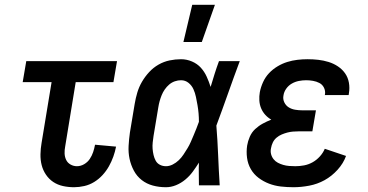

<svg xmlns="http://www.w3.org/2000/svg" viewBox="-20 -776 1540 804"><path d="M290 8Q266 8 243.5 3Q221 -2 203 -14Q185 -26 172.5 -44.5Q160 -63 154.5 -84.5Q149 -106 149.5 -130Q150 -154 154 -177L196 -432H75L90 -520H470L455 -432H297L253 -163Q250 -148 250.5 -133.5Q251 -119 257 -106.5Q263 -94 275.5 -87Q288 -80 302 -80Q318 -80 332.5 -88.5Q347 -97 356 -110.5Q365 -124 370 -139Q375 -154 378 -170L466 -162Q462 -141 454.5 -120Q447 -99 436 -79.5Q425 -60 409.5 -43Q394 -26 374.5 -14Q355 -2 333 3Q311 8 290 8Z M675 8Q646 8 620 1Q594 -6 573.5 -22Q553 -38 540.5 -61.5Q528 -85 522.5 -111Q517 -137 518.5 -165Q520 -193 524 -221L544 -341Q548 -365 555 -388.5Q562 -412 574.5 -433.5Q587 -455 604.5 -474Q622 -493 644 -505.5Q666 -518 690 -523Q714 -528 738 -528Q762 -528 784 -518.5Q806 -509 821 -492.5Q836 -476 845.5 -455Q855 -434 862 -412Q870 -439 878.5 -466Q887 -493 897 -520H984Q959 -453 935 -385Q911 -317 886 -250Q891 -188 893.5 -125.5Q896 -63 900 0H813Q813 -24 812.5 -47.5Q812 -71 813 -95Q801 -76 787.5 -57.5Q774 -39 756 -24Q738 -9 717 -0.5Q696 8 675 8ZM675 -80Q689 -80 703 -87Q717 -94 728.5 -105Q740 -116 748.5 -129Q757 -142 765 -155Q773 -168 779 -182Q785 -196 791 -210Q797 -224 802.5 -238Q808 -252 813 -266Q813 -284 811.5 -301.5Q810 -319 807 -336Q804 -353 800.5 -370Q797 -387 790 -402.5Q783 -418 769.5 -429Q756 -440 738 -440Q725 -440 712 -435.5Q699 -431 688.5 -422Q678 -413 670 -401.5Q662 -390 657 -377.5Q652 -365 648.5 -352.5Q645 -340 643 -327L623 -207Q621 -194 619.5 -180Q618 -166 619 -153Q620 -140 623 -127Q626 -114 632 -103Q638 -92 649.5 -86Q661 -80 675 -80ZM748 -600 785 -756H880L825 -600Z M1209 8Q1182 8 1156 5Q1130 2 1106.5 -7Q1083 -16 1063 -31Q1043 -46 1030.5 -67.5Q1018 -89 1014.5 -115Q1011 -141 1015 -167Q1018 -185 1026 -203.5Q1034 -222 1048.5 -235.5Q1063 -249 1080.5 -258.5Q1098 -268 1116 -275Q1102 -283 1091 -295Q1080 -307 1073.5 -322.5Q1067 -338 1066 -355.5Q1065 -373 1068 -390Q1072 -411 1081.5 -432Q1091 -453 1106.5 -469.5Q1122 -486 1142 -498Q1162 -510 1183 -516.5Q1204 -523 1225.5 -525.5Q1247 -528 1268 -528Q1291 -528 1313 -525.5Q1335 -523 1356 -516.5Q1377 -510 1395 -498Q1413 -486 1425 -469Q1437 -452 1441 -430Q1445 -408 1441 -385L1440 -378H1340L1341 -381Q1343 -396 1336.5 -409Q1330 -422 1317.5 -428.5Q1305 -435 1290.5 -437.5Q1276 -440 1262 -440Q1247 -440 1231.5 -437Q1216 -434 1202 -426Q1188 -418 1178.5 -404.5Q1169 -391 1167 -376Q1164 -361 1170.5 -347.5Q1177 -334 1189 -326.5Q1201 -319 1216 -316.5Q1231 -314 1246 -314H1303L1288 -226H1231Q1219 -226 1207 -225Q1195 -224 1183.5 -221Q1172 -218 1160 -213Q1148 -208 1138 -199.5Q1128 -191 1122.5 -179.5Q1117 -168 1115 -156Q1112 -143 1115 -131Q1118 -119 1125.5 -109.5Q1133 -100 1143.5 -94.5Q1154 -89 1166 -85.5Q1178 -82 1191 -81Q1204 -80 1217 -80Q1235 -80 1253.5 -83.5Q1272 -87 1289 -96.5Q1306 -106 1319.5 -121Q1333 -136 1340 -153L1429 -123Q1418 -92 1393.5 -65Q1369 -38 1339 -21.5Q1309 -5 1275 1.5Q1241 8 1209 8Z"/></svg>

Font: Iosevka Semibold
Style: Italic
Weight: 600
Italic angle: -9°
Monospace: yes
Designer: Belleve Invis
Foundry: Belleve Invis
Version: Version 32.5.0; ttfautohint (v1.8.4)